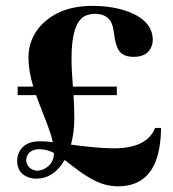

<svg xmlns="http://www.w3.org/2000/svg" viewBox="-20 -616 595 662"><path d="M535.2 -174.8H514.6Q487.3 -105.5 375 -104.5Q319.3 -104.5 225.6 -117.2H224.6Q236.3 -160.2 236.3 -209Q236.3 -248 233.4 -288.1H382.8V-317.4H231.4Q226.6 -373 226.6 -414.1Q226.6 -534.2 270.5 -559.6Q287.1 -568.4 307.6 -568.4Q357.4 -568.4 369.1 -523.4Q371.1 -514.6 374 -494.1Q380.9 -445.3 399.4 -431.6Q415 -419.9 440.4 -419.9Q489.3 -419.9 502.9 -457Q506.8 -467.8 506.8 -477.5Q506.8 -543 423.8 -575.2Q370.1 -595.7 297.9 -595.7Q186.5 -595.7 123 -530.3Q78.1 -482.4 78.1 -417Q78.1 -373 94.7 -317.4H41V-288.1H104.5Q112.3 -265.6 128.9 -223.6Q156.2 -155.3 162.1 -126Q136.7 -128.9 117.2 -128.9Q61.5 -128.9 43.9 -86.9Q39.1 -74.2 39.1 -61.5Q39.1 -19.5 77.1 -4.9Q90.8 0 106.4 0Q166 -1 203.1 -64.5Q211.9 -57.6 229.5 -43.9Q295.9 7.8 338.9 19.5Q363.3 26.4 386.7 26.4Q511.7 26.4 531.2 -118.2Q535.2 -144.5 535.2 -174.8ZM105.5 -27.3Q74.2 -33.2 70.3 -61.5Q70.3 -90.8 99.6 -99.6Q107.4 -101.6 115.2 -101.6Q139.6 -101.6 166 -88.9Q166 -50.8 131.8 -33.2Q119.1 -27.3 105.5 -27.3Z"/></svg>

Font: Abhaya Libre ExtraBold
Style: Regular
Weight: 800
Designer: Pushpananda Ekanayake, Sol Matas, Pathum Egodawatta
Foundry: Mooniak
Version: Version 1.050 ; ttfautohint (v1.6)